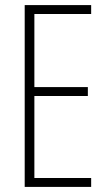

<svg xmlns="http://www.w3.org/2000/svg" viewBox="-20 -734 425 754"><path d="M338 0H77V-714H338V-679H115V-392H325V-357H115V-35H338Z"/></svg>

Font: Noto Sans Devanagari ExtraCondensed ExtraLight
Style: Regular
Weight: 200
Width: 2
Designer: Jelle Bosma - Monotype Design Team
Foundry: Monotype Imaging Inc.
Version: Version 2.004; ttfautohint (v1.8.4.7-5d5b)